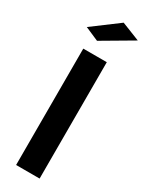

<svg xmlns="http://www.w3.org/2000/svg" viewBox="-233 -938 750 976"><g transform="rotate(30 141.5 -450.0)"><path d="M63.4 0V-683H201.4V0ZM103.9 -752.3 24.1 -787 175.3 -899.9 282.6 -857.3Z"/></g></svg>

Font: Cairo
Style: Regular
Weight: 400
Designer: Mohamed Gaber, Accademia di Belle Arti di Urbino
Foundry: Kief Type Foundry, Accademia di Belle Arti di Urbino
Version: Version 3.120